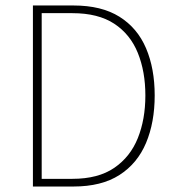

<svg xmlns="http://www.w3.org/2000/svg" viewBox="-20 -680 640 700"><path d="M100 0V-660H248Q350 -660 415.5 -619Q481 -578 512.5 -504Q544 -430 544 -332Q544 -234 512.5 -159Q481 -84 415.5 -42Q350 0 248 0ZM132 -28H244Q338 -28 396.5 -68Q455 -108 482.5 -176.5Q510 -245 510 -332Q510 -419 482.5 -487Q455 -555 396.5 -593.5Q338 -632 244 -632H132Z"/></svg>

Font: Source Sans 3 ExtraLight ExtraLight
Style: Regular
Weight: 250
Version: Version 3.052;hotconv 1.1.0;makeotfexe 2.6.0